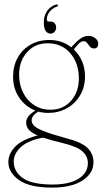

<svg xmlns="http://www.w3.org/2000/svg" viewBox="-20 -617 467 874"><path d="M279 11.5Q352 30 378.8 56.8Q405.5 83.5 405.5 121.5Q405.5 172 355.8 204.5Q306 237 216.5 237Q115.5 237 66.8 202.8Q18 168.5 18 120Q18 83.5 48.5 51.2Q79 19 151 -0.5Q120.5 -14 109.8 -28Q99 -42 99 -59.5Q99 -71.5 107.8 -85.2Q116.5 -99 141 -113.5Q96 -131 67.8 -172Q39.5 -213 39.5 -268Q39.5 -316.5 60.5 -354.2Q81.5 -392 118.8 -413.5Q156 -435 205 -435Q262 -435 305 -401.5L310.5 -408.5Q328.5 -428.5 345.8 -441Q363 -453.5 382.5 -453.5Q401 -453.5 414 -443Q427 -432.5 427 -418.5Q427 -396.5 408 -396.5Q396.5 -396.5 389.5 -404.8Q382.5 -413 376.5 -421.2Q370.5 -429.5 362 -429.5Q349.5 -429.5 339.2 -419Q329 -408.5 316 -392Q339.5 -370 353.2 -338.8Q367 -307.5 367 -270Q367 -220.5 344.5 -182.8Q322 -145 284 -124Q246 -103 200 -103Q176 -103 153.5 -109Q124 -90 124 -69.5Q124 -56 135.2 -44.5Q146.5 -33 180 -19.8Q213.5 -6.5 279 11.5ZM196.5 -420Q139.5 -420 103.2 -379.5Q67 -339 67 -277.5Q67 -231.5 85.2 -195.2Q103.5 -159 135.8 -138.2Q168 -117.5 209.5 -117.5Q267.5 -117.5 303.2 -158Q339 -198.5 339 -260Q339 -329.5 300 -374.8Q261 -420 196.5 -420ZM42.5 119Q42.5 164 83.8 193.5Q125 223 219.5 223Q295.5 223 337.8 196.5Q380 170 380 125Q380 96 356.5 73.2Q333 50.5 263 33.5Q209.5 21 176.5 9.5Q109.5 21.5 76 51.5Q42.5 81.5 42.5 119ZM209.5 -519Q222 -519 228.8 -511.2Q235.5 -503.5 235.5 -492.5Q235.5 -480 228.2 -472Q221 -464 210 -464Q196.5 -464 188 -476Q179.5 -488 179.5 -515Q179.5 -546.5 194.8 -567.5Q210 -588.5 234 -596Q241.5 -598.5 243.5 -594Q245 -589 239 -587Q217.5 -579.5 205.2 -563Q193 -546.5 193 -529Q193 -519 201.5 -519Z"/></svg>

Font: Fraunces 144pt Soft Thin
Style: Regular
Weight: 100
Version: Version 1.000;[0bf87f6ff]